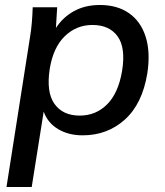

<svg xmlns="http://www.w3.org/2000/svg" viewBox="-20 -533 661 769"><path d="M6 0ZM6 216 100 -383Q105 -412 107.5 -442.5Q110 -473 111 -504H209L204 -421Q232 -464 276.5 -488.5Q321 -513 380 -513Q450 -513 497 -480Q544 -447 563.5 -385.5Q583 -324 570 -239Q550 -117 480 -54Q410 9 311 9Q254 9 212.5 -16Q171 -41 155 -86L107 216ZM299 -70Q364 -70 409 -115Q454 -160 469 -249Q484 -342 451 -387.5Q418 -433 350 -433Q286 -433 239.5 -388Q193 -343 179 -256Q165 -163 198.5 -116.5Q232 -70 299 -70Z"/></svg>

Font: Winston Medium
Style: Italic
Weight: 500
Italic angle: -9°
Designer: Original fonts by Vernon Adams / Changes by Cristiano Sobral
Foundry: Original fonts by Vernon Adams / Changes by Cristiano Sobral
Version: Version 2.503;July 17, 2020;FontCreator 13.0.0.2655 64-bit